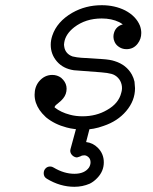

<svg xmlns="http://www.w3.org/2000/svg" viewBox="-20 -481 587 738"><path d="M302 -25Q312 -25 319.5 -17.5Q327 -10 327 0Q327 3 326 7L311 65Q337 68 356 87Q379 110 379 143Q379 177 354 203Q341 217 325 225Q297 237 266 237Q211 237 160 206Q148 199 148 185Q148 174 155 166.5Q162 159 173 159Q180 159 186 163Q226 187 266 187Q305 187 322 163Q328 153 328 143Q328 131 321 124Q313 116 304 116Q295 116 289 120L280 123Q278 124 274.5 124Q271 124 265.5 121.5Q260 119 256 114Q250 107 250 98Q250 95 251 92L278 -7Q283 -25 302 -25ZM175 -309Q175 -326 181 -344Q199 -398 258 -432Q309 -461 371 -461Q421 -461 461 -441Q503 -419 518 -382Q523 -368 523 -354Q523 -331 509 -313Q493 -292 466 -292Q448 -292 434 -303Q425 -310 420.5 -320Q416 -330 416 -339Q416 -348 418 -354Q424 -376 445 -385Q448 -386 452 -387Q446 -392 438 -396Q409 -410 371 -410Q309 -410 265 -376Q232 -350 227 -318Q226 -314 226 -309L227 -301Q229 -288 237 -278.5Q245 -269 259 -264Q276 -260 292 -259L372 -254Q404 -252 421 -246Q466 -232 487 -194Q494 -181 497 -167L499 -142Q499 -94 465 -54Q432 -15 378 3Q340 17 302.5 17Q265 17 236 9Q190 -3 157 -30Q156 -31 155 -32Q154 -33 154 -33Q128 -57 118 -86Q113 -101 113 -117Q113 -147 130 -168Q151 -193 181 -193Q200 -193 215 -182L223 -174Q236 -159 236 -140Q236 -119 223 -103Q217 -95 202 -83Q194 -77 192 -74L190 -70Q190 -69 190 -68Q214 -49 249 -40Q271 -34 297 -34Q350 -34 391 -58Q436 -83 446 -124Q451 -140 447.5 -155.5Q444 -171 433.5 -182Q423 -193 408.5 -197Q394 -201 369 -203Q275 -210 264 -211Q223 -217 199 -244.5Q175 -272 175 -309Z"/></svg>

Font: TT2020Base
Style: Italic
Weight: 400
Italic angle: -15°
Version: Version 0.2.000